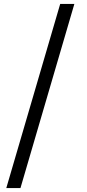

<svg xmlns="http://www.w3.org/2000/svg" viewBox="-20 -797 442 976"><path d="M84 159H12L286 -777H358Z"/></svg>

Font: IBM Plex Sans SC
Style: Regular
Weight: 400
Designer: Mike Abbink; Paul van der Laan; Pieter van Rosmalen; Eunyou Noh; Wujin Sim; Chorong Kim; Dohee Lee; Yejin We; Jinhee Kim
Foundry: Sandoll Inc.
Version: Version 1.000